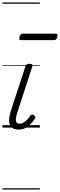

<svg xmlns="http://www.w3.org/2000/svg" viewBox="-20 -1030 484 1550"><path d="M131 16Q103 16 85.5 6Q68 -4 60 -23.5Q52 -43 54 -70.5Q56 -98 67 -133L185 -494Q190 -506 196.5 -510.5Q203 -515 218 -515Q232 -515 238.5 -509.5Q245 -504 241 -494L117 -113Q109 -87 108 -68.5Q107 -50 114.5 -40.5Q122 -31 138 -31Q154 -31 170 -40.5Q186 -50 200 -64.5Q214 -79 223 -94Q228 -101 235 -104Q242 -107 253 -100Q264 -94 265 -86.5Q266 -79 261 -71Q249 -52 230 -31.5Q211 -11 186.5 2.5Q162 16 131 16ZM151 -706Q138 -706 136 -712.5Q134 -719 137 -731Q141 -744 147 -751Q153 -758 165 -758H429Q441 -758 443.5 -751Q446 -744 442 -731Q439 -718 432.5 -712Q426 -706 415 -706ZM0 490H302V500H0ZM0 -20H302V0H0ZM0 -505H302V-500H0ZM0 -1010H302V-1000H0Z"/></svg>

Font: Playwrite MX Guides
Style: Regular
Weight: 400
Designer: Veronika Burian, José Scaglione
Foundry: TypeTogether
Version: Version 1.003